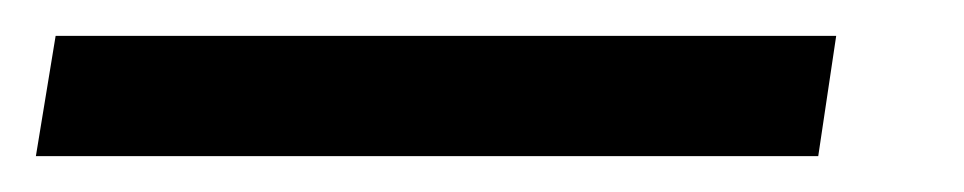

<svg xmlns="http://www.w3.org/2000/svg" viewBox="-59 -20 537 107"><path d="M-39 67 -28 0H407L397 67Z"/></svg>

Font: Nunito Sans 7pt SemiCondensed Medium
Style: Italic
Weight: 500
Width: 4
Italic angle: -9°
Designer: Vernon Adams
Foundry: Vernon Adams
Version: Version 3.101;gftools[0.9.27]